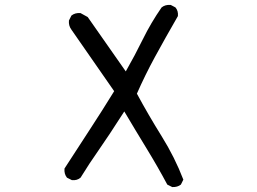

<svg xmlns="http://www.w3.org/2000/svg" viewBox="-20 -737 1040 777"><path d="M677 20 657 10Q618 -63 573 -136.5Q528 -210 483 -286Q417 -183 379 -129Q341 -75 306 -18Q292 -6 271 -8L251 -18Q239 -33 241 -55Q292 -134 343 -212Q394 -290 442 -368L269 -617Q257 -633 259 -654L269 -674Q284 -686 306 -684L335 -668Q362 -629 489 -448Q526 -513 558.5 -579Q591 -645 634 -707Q649 -719 671 -717L690 -707Q702 -693 700 -672Q647 -580 607 -506.5Q567 -433 534 -358Q581 -271 634 -186Q687 -101 722 -10L712 10Q698 21 677 20Z"/></svg>

Font: Kosefont JP
Style: Regular
Weight: 400
Designer: Nozomi Seto 瀬戸のぞみ
Version: Version 3.00;June 19, 2020